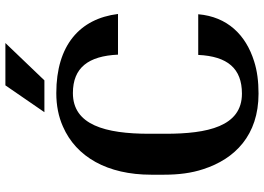

<svg xmlns="http://www.w3.org/2000/svg" viewBox="-150 -794 955 694"><g transform="rotate(-90 327.0 -447.5)"><path d="M42 -332C42 -279 48 -232 62 -190C99 -75 185 10 335 10C379 10 418 5 452 -6C548 -36 613 -103 622 -208H475C470 -102 426 -50 335 -50C216 -50 190 -175 190 -326V-385C190 -544 222 -661 337 -661C429 -661 471 -605 476 -498H623C606 -636 510 -721 337 -721C292 -721 252 -713 216 -697C106 -649 42 -536 42 -378ZM268 -764H383L518 -905H365Z"/></g></svg>

Font: Aerodynamic
Style: Regular
Weight: 500
Designer: Google
Version: Version 2.000980; 2014